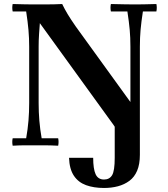

<svg xmlns="http://www.w3.org/2000/svg" viewBox="-20 -722 833 954"><path d="M323 62H443Q443 117 455 143.5Q467 170 497 170Q524 170 537 148.5Q550 127 550 62V-153H675V47Q675 94 661.5 126Q648 158 623 176.5Q598 195 566 203.5Q534 212 497 212Q446 212 407.5 198Q369 184 347 151Q325 118 323 62ZM600 0Q590 -25 579 -45Q568 -65 555 -85Q542 -105 524 -129L178 -607L148 -700Q170 -700 196.5 -700Q223 -700 247.5 -700.5Q272 -701 289 -702Q301 -677 316 -652Q331 -627 356 -591L628 -215L675 0Q657 2 637.5 2Q618 2 600 0ZM43 2Q39 -17 43 -35H110Q118 -80 121.5 -122.5Q125 -165 125 -210V-490Q125 -532 121.5 -572.5Q118 -613 110 -665H43Q39 -684 43 -702Q78 -701 104 -700.5Q130 -700 148 -700L178 -607Q176 -581 174 -551.5Q172 -522 172 -490V-210Q172 -165 175.5 -122.5Q179 -80 187 -35H269Q273 -17 269 2Q231 0 199 0Q167 0 148 0Q130 0 104 0Q78 0 43 2ZM675 0 628 -215V-490Q628 -535 624.5 -574Q621 -613 613 -665H531Q527 -684 531 -702Q570 -701 602 -700.5Q634 -700 653 -700Q670 -700 696.5 -700.5Q723 -701 757 -702Q761 -684 757 -665H690Q682 -613 678.5 -574Q675 -535 675 -490Z"/></svg>

Font: Poltawski Nowy SemiBold
Style: Regular
Weight: 600
Version: Version 1.001;gftools[0.9.25]